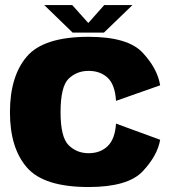

<svg xmlns="http://www.w3.org/2000/svg" viewBox="-20 -746 700 772"><path d="M336 6Q494 6 553.5 -57Q613 -120 624 -184L446.5 -249Q442.5 -187 413 -158.5Q383.5 -130 336 -130Q289 -130 256.2 -162Q223.5 -194 223.5 -294.5Q223.5 -398.5 256.2 -429.8Q289 -461 336 -461Q383.5 -461 413 -433.2Q442.5 -405.5 446.5 -340.5L624 -403Q613 -470.5 553.5 -534.2Q494 -598 336 -598Q156 -598 88 -518.8Q20 -439.5 20 -294.5Q20 -151.5 88 -72.8Q156 6 336 6ZM272 -615H398L512.5 -725.5H399L335 -653.5L270.5 -725.5H158Z"/></svg>

Font: Anybody UltraCondensed Thin ExtraBold
Style: Regular
Weight: 800
Version: Version 1.111